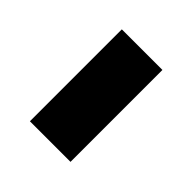

<svg xmlns="http://www.w3.org/2000/svg" viewBox="-16 -490 418 418"><g transform="rotate(-45 193.0 -281.5)"><path d="M52 -219H335V-344H52Z"/></g></svg>

Font: AWKNG-Font
Style: Bold
Weight: 700
Designer: Awakening Church
Foundry: Awakening Church
Version: Version 1.700;PS 001.700;hotconv 1.0.88;makeotf.lib2.5.64775